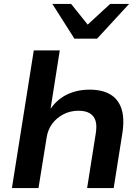

<svg xmlns="http://www.w3.org/2000/svg" viewBox="-20 -963 719 983"><path d="M41 0 153 -705H286L237 -394H231Q265 -449 318 -476.5Q371 -504 439 -504Q503 -504 544 -480Q585 -456 601.5 -407.5Q618 -359 607 -284L562 0H426L470 -278Q477 -320 469 -345Q461 -370 439.5 -383Q418 -396 382 -396Q339 -396 304 -377.5Q269 -359 247 -329Q225 -299 219 -260L177 0ZM361 -765 248 -943H344L429 -837L544 -943H641L477 -765Z"/></svg>

Font: Nunito Sans 10pt SemiExpanded
Style: Bold Italic
Weight: 700
Width: 6
Italic angle: -9°
Designer: Vernon Adams
Foundry: Vernon Adams
Version: Version 3.101;gftools[0.9.27]